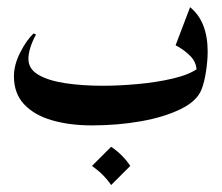

<svg xmlns="http://www.w3.org/2000/svg" viewBox="-20 -348 628 544"><path d="M82 -250Q71.3 -230.5 65.9 -212.9Q60.5 -195.3 60.5 -181.2Q60.5 -152.8 88.6 -136.2Q116.7 -119.6 164.8 -112.3Q212.9 -105 272 -105Q317.4 -105 370.8 -109.9Q424.3 -114.7 470.7 -125.7Q517.1 -136.7 541.5 -154.8L537.1 -146.5Q537.1 -170.9 519.5 -189Q502 -207 477.5 -219.7L518.6 -327.6Q568.4 -287.1 568.4 -201.7Q568.4 -176.8 563.7 -145.8Q559.1 -114.7 550.8 -94.2Q538.1 -61.5 491.7 -38.8Q445.3 -16.1 379.2 -4.4Q313 7.3 240.7 7.3Q177.7 7.3 127.7 -7.1Q77.6 -21.5 48.6 -52.2Q19.5 -83 19.5 -131.8Q19.5 -164.6 37.4 -199.5Q55.2 -234.4 75.2 -253.4ZM294.9 67.9Q328.1 90.3 349.1 122.1L294.9 176.3Q274.4 146 240.7 122.1Z"/></svg>

Font: Lateef SemiBold
Style: Regular
Weight: 600
Designer: SIL International
Foundry: SIL International
Version: Version 4.200